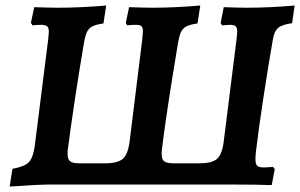

<svg xmlns="http://www.w3.org/2000/svg" viewBox="-20 -669 1088 696"><path d="M25 -57Q69 -65 84.5 -81Q100 -97 106 -140L155 -529L157 -553Q157 -568 151 -573.5Q145 -579 129 -579Q114 -579 98 -577L92 -586L104 -643Q162 -641 191 -641Q271 -641 365 -649L355 -584Q327 -580 314 -573Q301 -566 294.5 -551.5Q288 -537 283 -505Q267 -412 250.5 -302Q234 -192 226 -128Q225 -121 225 -110Q225 -91 234.5 -84Q244 -77 268 -77H361Q407 -77 425.5 -93.5Q444 -110 450 -157L496 -529Q498 -551 498 -555Q498 -570 492.5 -574.5Q487 -579 472 -579Q457 -579 441 -577L436 -586L448 -643Q506 -641 534 -641Q612 -641 706 -649L696 -584Q668 -580 655 -573Q642 -566 635.5 -551.5Q629 -537 624 -505Q584 -267 567 -128Q566 -121 566 -110Q566 -91 575.5 -84Q585 -77 609 -77H703Q748 -77 766.5 -93Q785 -109 791 -156L838 -531Q840 -549 840 -554Q840 -568 834.5 -573.5Q829 -579 813 -579L785 -577L780 -586L791 -643Q847 -641 876 -641Q957 -641 1048 -649L1039 -585Q1003 -580 988.5 -568Q974 -556 969 -525Q953 -434 935.5 -319.5Q918 -205 909 -129Q906 -107 906 -92Q906 -74 912.5 -68Q919 -62 935 -62Q946 -62 970 -64L976 -56L965 2Q905 0 833 0H151Q121 0 38 6L15 7Z"/></svg>

Font: Alegreya SC
Style: Bold Italic
Weight: 700
Italic angle: -7°
Designer: Juan Pablo del Peral
Foundry: Huerta Tipografica
Version: Version 2.007; ttfautohint (v1.6)